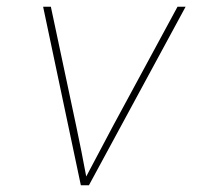

<svg xmlns="http://www.w3.org/2000/svg" viewBox="-20 -550 616 570"><path d="M220 0H244L531 -530H507L316 -177Q296 -139 276 -101.5Q256 -64 236 -26Q229 -64 221.5 -101.5Q214 -139 206 -177L131 -530H108Z"/></svg>

Font: Iosevka Sparkle Thin
Style: Italic
Weight: 100
Italic angle: -9°
Designer: Belleve Invis
Foundry: Belleve Invis
Version: Version 4.5.0; ttfautohint (v1.8.3)